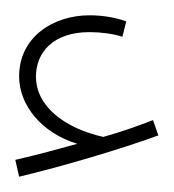

<svg xmlns="http://www.w3.org/2000/svg" viewBox="-20 -823 227 251"><path d="M5 -592C60 -605 138 -628 187 -646L180 -666C162 -659 140 -651 115 -644C66 -655 27 -683 27 -723C27 -754 49 -781 97 -781C112 -781 127 -779 140 -775L145 -795C132 -800 114 -803 97 -803C50 -803 5 -775 5 -723C5 -685 35 -649 81 -635C56 -628 34 -622 0 -614Z"/></svg>

Font: Noto Sans Arabic UI Th
Style: Regular
Weight: 100
Designer: Monotype Design Team, Nadine Chahine and Nizar Qandah
Foundry: Monotype Imaging Inc.
Version: Version 2.010